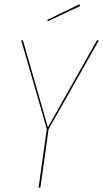

<svg xmlns="http://www.w3.org/2000/svg" viewBox="-20 -867 477 887"><path d="M346.7 -847.2 350.1 -838.9 201.2 -769 198.2 -774.9ZM437 -680.7 204.6 -270.5 166.5 0H158.2L196.3 -271L78.1 -680.7H85.9L201.2 -278.8L427.7 -680.7Z"/></svg>

Font: Fira Sans Compressed Eight
Style: Italic
Weight: 100
Width: 3
Italic angle: -8°
Designer: Carrois Corporate & Edenspiekermann AG
Foundry: Carrois Corporate GbR & Edenspiekermann AG
Version: Version 4.203;PS 004.203;hotconv 1.0.88;makeotf.lib2.5.64775